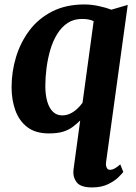

<svg xmlns="http://www.w3.org/2000/svg" viewBox="-20 -588 612 862"><path d="M456 141.5Q454.5 154 458.8 164.2Q463 174.5 474.5 174.5Q483 174.5 494 168.8Q505 163 520 150L533.5 184Q529 190.5 511.5 207.8Q494 225 464.5 239.2Q435 253.5 393 253.5Q340.5 253.5 323.2 229Q306 204.5 310 173.5L340 -47Q324.5 -32 306.8 -18.5Q289 -5 263.8 3Q238.5 11 199.5 11Q139 11 102.2 -17.5Q65.5 -46 48.8 -93Q32 -140 32 -196.5Q32 -266 52 -332Q72 -398 112.2 -451.5Q152.5 -505 214.2 -536.5Q276 -568 359.5 -568Q390.5 -568 424.8 -560.5Q459 -553 480 -544.5L553.5 -566ZM400.5 -493Q388 -499 375 -501Q362 -503 348.5 -503Q311 -503 283.5 -484.8Q256 -466.5 236.8 -435.2Q217.5 -404 206 -364.8Q194.5 -325.5 189 -283.5Q183.5 -241.5 183.5 -202.5Q183.5 -161 192.5 -131.2Q201.5 -101.5 218.2 -85.8Q235 -70 258.5 -70Q278.5 -70 295.2 -78Q312 -86 326.2 -99.2Q340.5 -112.5 350.5 -126.5Z"/></svg>

Font: Merriweather ExtraBold
Style: Italic
Weight: 800
Italic angle: -7.8°
Version: Version 2.101